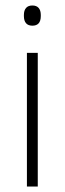

<svg xmlns="http://www.w3.org/2000/svg" viewBox="-20 -679 235 699"><path d="M117.5 0H78V-486.5H117.5ZM98 -585.5Q82.5 -585.5 74.8 -594.5Q67 -603.5 67 -620.5V-624.5Q67 -641 74.8 -650Q82.5 -659 98 -659Q113 -659 120.8 -650Q128.5 -641 128.5 -624.5V-620.5Q128.5 -603 120.8 -594.2Q113 -585.5 98 -585.5Z"/></svg>

Font: Anek Malayalam ExtraLight
Style: Regular
Weight: 250
Version: Version 1.003